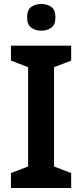

<svg xmlns="http://www.w3.org/2000/svg" viewBox="-20 -943 412 963"><path d="M337 0H35V-75L121 -108V-606L35 -639V-714H337V-639L251 -606V-108L337 -75ZM187 -923Q216 -923 237 -908.5Q258 -894 258 -856Q258 -819 237 -804Q216 -789 187 -789Q158 -789 137 -804Q116 -819 116 -856Q116 -894 137 -908.5Q158 -923 187 -923Z"/></svg>

Font: Noto Sans Sora Sompeng Semi
Style: Bold
Weight: 700
Designer: Monotype Design Team. David Williams.
Foundry: Monotype Imaging Inc.
Version: Version 2.101; ttfautohint (v1.8.4.7-5d5b)